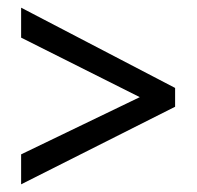

<svg xmlns="http://www.w3.org/2000/svg" viewBox="-20 -658 512 500"><path d="M35 -178V-256L344 -405L35 -560V-638L436 -429V-380Z"/></svg>

Font: Noto Sans Tamil UI Condensed
Style: Regular
Weight: 400
Width: 3
Designer: Jelle Bosma - Monotype Design Team
Foundry: Monotype Imaging Inc.
Version: Version 2.004; ttfautohint (v1.8.4.7-5d5b)